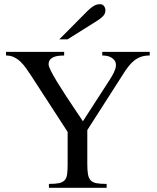

<svg xmlns="http://www.w3.org/2000/svg" viewBox="-20 -896 747 916"><path d="M694.3 -631.3Q670.4 -631.3 652.6 -625Q634.8 -618.7 620.1 -606.9Q605.5 -595.2 592.8 -578.9Q580.1 -562.5 566.9 -541.5L396.5 -275.4V-112.8Q396.5 -83 399.7 -64.7Q402.8 -46.4 412.4 -35.9Q421.9 -25.4 439.9 -22Q458 -18.6 488.8 -18.6V0H213.4V-18.6Q243.7 -18.6 261.5 -22.2Q279.3 -25.9 288.6 -36.4Q297.9 -46.9 300.3 -65.4Q302.7 -84 302.7 -112.8V-266.6L126.5 -538.1Q116.2 -553.7 104.5 -570.3Q92.8 -586.9 78.9 -600.6Q64.9 -614.3 47.6 -622.8Q30.3 -631.3 8.8 -631.3V-648.4H286.1V-631.3Q275.9 -631.3 262.9 -630.1Q250 -628.9 238.5 -624.8Q227.1 -620.6 219.5 -612.1Q211.9 -603.5 211.9 -588.9Q211.9 -579.6 223.6 -556.4Q235.4 -533.2 253.4 -503.7Q271.5 -474.1 292.5 -442.1Q313.5 -410.2 331.5 -383.1Q349.6 -356 362.1 -337.6Q374.5 -319.3 375.5 -317.4L504.4 -517.1Q508.3 -523.4 513.4 -531.7Q518.6 -540 522.9 -549.3Q527.3 -558.6 530.3 -568.1Q533.2 -577.6 533.2 -585Q533.2 -598.1 526.9 -607.2Q520.5 -616.2 511 -621.6Q501.5 -627 490 -629.2Q478.5 -631.3 467.8 -631.3V-648.4H694.3ZM482.9 -847.2Q482.9 -830.6 471.4 -818.8Q460 -807.1 444.3 -797.4L302.7 -708.5H263.2L398.4 -844.7Q410.6 -856.9 425.3 -866.5Q439.9 -876 457.5 -876Q469.7 -876 476.3 -866.9Q482.9 -857.9 482.9 -847.2Z"/></svg>

Font: Kitab
Style: Regular
Weight: 400
Designer: SIL International
Foundry: Khaled Hosny
Version: Version 1.000